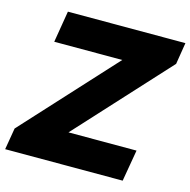

<svg xmlns="http://www.w3.org/2000/svg" viewBox="-115 -833 929 937"><g transform="rotate(15 350.0 -364.0)"><path d="M-7.8 0 10.7 -109.4 431.6 -568.4H87.9L114.3 -727.5H708L690.4 -618.2L269.5 -159.2H613.3L585.9 0Z"/></g></svg>

Font: Inter Tight Black
Style: Italic
Weight: 900
Italic angle: -9.39999°
Designer: Rasmus Andersson
Foundry: rsms
Version: Version 3.004; ttfautohint (v1.8.4.7-5d5b)